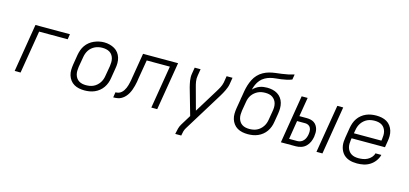

<svg xmlns="http://www.w3.org/2000/svg" viewBox="-75 -1287 4349 2044"><g transform="rotate(15 2100.0 -265.0)"><path d="M81 0 168 -530H548L539 -472H224L146 0Z M851 8Q820 8 790.5 2Q761 -4 736 -18.5Q711 -33 693.5 -56.5Q676 -80 667.5 -108Q659 -136 659.5 -166.5Q660 -197 665 -228L683 -338Q688 -366 697.5 -393Q707 -420 723.5 -444Q740 -468 763.5 -487Q787 -506 814 -517.5Q841 -529 868.5 -535Q896 -541 924 -541Q955 -541 984.5 -533.5Q1014 -526 1039 -511.5Q1064 -497 1081.5 -474Q1099 -451 1107.5 -422.5Q1116 -394 1116 -363.5Q1116 -333 1110 -302L1092 -192Q1088 -164 1078 -137Q1068 -110 1051.5 -86Q1035 -62 1011.5 -43Q988 -24 961 -12.5Q934 -1 906 3.5Q878 8 851 8ZM852 -50Q873 -50 893.5 -53.5Q914 -57 933.5 -66Q953 -75 970 -90Q987 -105 999 -123Q1011 -141 1018 -161Q1025 -181 1028 -202L1047 -312Q1050 -333 1050.5 -354.5Q1051 -376 1046 -396Q1041 -416 1029.5 -433Q1018 -450 1001 -460.5Q984 -471 963 -475.5Q942 -480 921 -480Q900 -480 879.5 -476Q859 -472 840 -463Q821 -454 804 -439.5Q787 -425 775.5 -407Q764 -389 757 -369Q750 -349 747 -328L728 -218Q725 -197 724.5 -175.5Q724 -154 729 -134.5Q734 -115 745 -98Q756 -81 773 -70Q790 -59 810.5 -54.5Q831 -50 852 -50Z M1167 0 1176 -58Q1193 -58 1209.5 -63Q1226 -68 1239.5 -79.5Q1253 -91 1262.5 -105.5Q1272 -120 1279 -136Q1286 -152 1290.5 -168.5Q1295 -185 1298.5 -201Q1302 -217 1305 -233.5Q1308 -250 1310 -266Q1311 -271 1312 -275Q1313 -279 1313 -283L1354 -530H1740L1652 0H1587L1665 -472H1410L1376 -271Q1373 -248 1369 -225Q1365 -202 1359 -179.5Q1353 -157 1345 -134.5Q1337 -112 1325 -90.5Q1313 -69 1296 -50.5Q1279 -32 1257.5 -19.5Q1236 -7 1213 -3.5Q1190 0 1167 0Z M1906 205 1907 198Q1912 170 1919.5 142Q1927 114 1943 89L2010 -20L1926 -314Q1922 -331 1918 -348.5Q1914 -366 1911.5 -383.5Q1909 -401 1908.5 -419.5Q1908 -438 1911 -457L1923 -530H1988L1976 -457Q1970 -424 1975 -392Q1980 -360 1989 -330L2054 -91L2210 -344Q2218 -358 2226.5 -371.5Q2235 -385 2242 -399Q2249 -413 2254.5 -427.5Q2260 -442 2263 -457L2275 -530H2340L2328 -457Q2325 -438 2318 -419.5Q2311 -401 2303 -383.5Q2295 -366 2285 -348.5Q2275 -331 2265 -314L1998 119Q1987 137 1981.5 157.5Q1976 178 1973 198L1972 205Z M2651 8Q2620 8 2590.5 2Q2561 -4 2536 -18.5Q2511 -33 2493.5 -56.5Q2476 -80 2467.5 -108Q2459 -136 2459.5 -166.5Q2460 -197 2465 -228L2481 -323Q2482 -333 2483.5 -342Q2485 -351 2487 -360Q2492 -393 2498 -426.5Q2504 -460 2514 -492.5Q2524 -525 2540 -557Q2556 -589 2580.5 -615Q2605 -641 2636.5 -658.5Q2668 -676 2701.5 -685Q2735 -694 2768.5 -698Q2802 -702 2836 -706.5Q2870 -711 2903.5 -718Q2937 -725 2970 -735L2960 -677Q2932 -666 2903 -659.5Q2874 -653 2844.5 -649Q2815 -645 2785.5 -642.5Q2756 -640 2727 -632.5Q2698 -625 2670.5 -609.5Q2643 -594 2623 -570.5Q2603 -547 2590.5 -519Q2578 -491 2571 -462Q2586 -478 2604.5 -490.5Q2623 -503 2642.5 -510.5Q2662 -518 2683 -521Q2704 -524 2725 -524Q2755 -524 2784.5 -517.5Q2814 -511 2838.5 -496Q2863 -481 2880 -458Q2897 -435 2905 -407Q2913 -379 2913 -348.5Q2913 -318 2908 -288L2892 -192Q2888 -164 2878 -137Q2868 -110 2851.5 -86Q2835 -62 2811.5 -43Q2788 -24 2761 -12.5Q2734 -1 2706 3.5Q2678 8 2651 8ZM2652 -50Q2673 -50 2693.5 -53.5Q2714 -57 2733.5 -66Q2753 -75 2770 -90Q2787 -105 2799 -123Q2811 -141 2818 -161Q2825 -181 2828 -202L2844 -297Q2848 -318 2848.5 -339.5Q2849 -361 2844 -381Q2839 -401 2827.5 -417.5Q2816 -434 2799.5 -445.5Q2783 -457 2762.5 -461.5Q2742 -466 2721 -466Q2700 -466 2679.5 -462.5Q2659 -459 2640 -450Q2621 -441 2604 -427Q2587 -413 2574.5 -395.5Q2562 -378 2555 -358Q2548 -338 2545 -318L2528 -218Q2525 -197 2524.5 -175.5Q2524 -154 2529 -134.5Q2534 -115 2545 -98Q2556 -81 2573 -70Q2590 -59 2610.5 -54.5Q2631 -50 2652 -50Z M3407 0 3495 -530H3560L3473 0ZM3015 0 3102 -530H3168L3133 -320H3214Q3236 -320 3257 -315.5Q3278 -311 3295 -300Q3312 -289 3323.5 -271.5Q3335 -254 3340.5 -234Q3346 -214 3345.5 -192Q3345 -170 3342 -148Q3337 -119 3325 -91Q3313 -63 3290.5 -41Q3268 -19 3238.5 -9.5Q3209 0 3181 0ZM3090 -58H3181Q3199 -58 3217 -65.5Q3235 -73 3248 -88Q3261 -103 3268 -121Q3275 -139 3278 -157Q3281 -175 3280.5 -194Q3280 -213 3272.5 -229Q3265 -245 3249 -254Q3233 -263 3214 -263H3123Z M3855 8Q3832 8 3809 5Q3786 2 3765 -5.5Q3744 -13 3726 -25.5Q3708 -38 3695 -55Q3682 -72 3673.5 -92.5Q3665 -113 3661.5 -135.5Q3658 -158 3659.5 -181.5Q3661 -205 3665 -228L3683 -338Q3688 -366 3697.5 -393Q3707 -420 3723.5 -444Q3740 -468 3763.5 -487Q3787 -506 3814 -517.5Q3841 -529 3869 -533.5Q3897 -538 3924 -538Q3955 -538 3984.5 -532Q4014 -526 4039 -511.5Q4064 -497 4081.5 -473.5Q4099 -450 4107.5 -422Q4116 -394 4116 -363.5Q4116 -333 4110 -302L4099 -236H3731L3728 -218Q3725 -197 3724.5 -175.5Q3724 -154 3729.5 -134Q3735 -114 3746.5 -97.5Q3758 -81 3775 -70Q3792 -59 3812.5 -54.5Q3833 -50 3855 -50Q3879 -50 3904 -54Q3929 -58 3952.5 -70Q3976 -82 3994 -102Q4012 -122 4018 -147H4083Q4074 -111 4051 -79.5Q4028 -48 3995.5 -27.5Q3963 -7 3927 0.5Q3891 8 3855 8ZM3741 -294H4044L4047 -312Q4050 -333 4050.5 -354.5Q4051 -376 4046 -395.5Q4041 -415 4030 -432Q4019 -449 4002 -460Q3985 -471 3964.5 -475.5Q3944 -480 3923 -480Q3902 -480 3881.5 -476.5Q3861 -473 3841.5 -464Q3822 -455 3805 -440Q3788 -425 3776 -407Q3764 -389 3757 -369Q3750 -349 3747 -328Z"/></g></svg>

Font: Iosevka Curly LtExObl
Style: Regular
Weight: 300
Width: 7
Italic angle: -9°
Monospace: yes
Designer: Belleve Invis
Foundry: Belleve Invis
Version: Version 11.1.0; ttfautohint (v1.8.3)